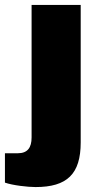

<svg xmlns="http://www.w3.org/2000/svg" viewBox="-68 -548 404 778"><path d="M76 210C204 210 259 157 259 29V-528H60V9C60 50 44 73 4 73H-48V192C-17 203 44 210 76 210Z"/></svg>

Font: Archivo Black
Style: Regular
Weight: 900
Designer: Hector Gatti
Foundry: Omnibus-Type
Version: Version 2.001